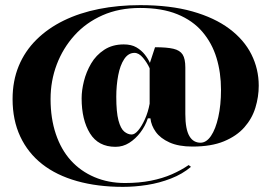

<svg xmlns="http://www.w3.org/2000/svg" viewBox="-20 -626 1057 748"><path d="M526 -606Q643 -606 729.5 -581.5Q816 -557 873.5 -514Q931 -471 959.5 -414Q988 -357 988 -292Q988 -249 975 -206.5Q962 -164 932 -130Q902 -96 852.5 -75.5Q803 -55 730 -55Q676 -55 640.5 -71Q605 -87 587 -112Q569 -137 566 -165H556Q546 -135 527 -110Q508 -85 483.5 -69.5Q459 -54 430 -54Q363 -54 330.5 -106.5Q298 -159 298 -243Q298 -274 307 -310Q316 -346 335 -378.5Q354 -411 386 -432Q418 -453 462 -453Q492 -453 511.5 -441.5Q531 -430 544 -413.5Q557 -397 564 -381L584 -442Q630 -442 655.5 -436Q681 -430 691.5 -413.5Q702 -397 702 -363V-182Q702 -152 706 -130.5Q710 -109 718 -95.5Q726 -82 737 -76Q748 -70 761 -70Q784 -70 802 -96.5Q820 -123 830.5 -170Q841 -217 841 -276Q841 -343 823.5 -400.5Q806 -458 768.5 -502Q731 -546 671 -570.5Q611 -595 526 -595Q444 -595 379.5 -566.5Q315 -538 270 -488Q225 -438 201 -374.5Q177 -311 177 -240Q177 -165 197.5 -104Q218 -43 256 -1Q294 41 348 64Q402 87 467 87Q522 87 567.5 78Q613 69 649.5 53Q686 37 715 17L724 24Q691 52 646 69.5Q601 87 553 94.5Q505 102 459 102Q360 102 280 79.5Q200 57 144.5 13.5Q89 -30 59 -94Q29 -158 29 -240Q29 -311 53 -369Q77 -427 122 -471.5Q167 -516 228.5 -546Q290 -576 365.5 -591Q441 -606 526 -606ZM493 -102Q505 -102 518.5 -118Q532 -134 544.5 -161.5Q557 -189 563 -222V-360Q553 -382 537 -401Q521 -420 504 -420Q480 -420 464 -396Q448 -372 440.5 -332.5Q433 -293 433 -249Q433 -189 441.5 -157Q450 -125 464 -113.5Q478 -102 493 -102Z"/></svg>

Font: Kalnia Thin SemiBold
Style: Regular
Weight: 600
Version: Version 1.105